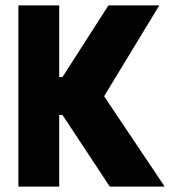

<svg xmlns="http://www.w3.org/2000/svg" viewBox="-20 -690 640 710"><path d="M48 -670V0H199V-265H211L386 0H589L365 -334L569 -670H381L211 -405H199V-670Z"/></svg>

Font: LT Wave Mono Black
Style: Regular
Weight: 900
Designer: Daniel Lyons
Version: Version 2.5 (Glyphs App)